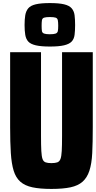

<svg xmlns="http://www.w3.org/2000/svg" viewBox="-20 -1121 624 1250"><path d="M314 109Q240 109 191 98.5Q142 88 112.5 62Q83 36 69 -9.5Q55 -55 50.5 -124.5Q46 -194 46 -294V-781H247V-236Q247 -174 249 -138Q251 -102 257 -85.5Q263 -69 277 -64Q291 -59 314 -59Q339 -59 353 -64Q367 -69 373.5 -85.5Q380 -102 382 -138Q384 -174 384 -236V-781H584V-294Q584 -194 580.5 -124.5Q577 -55 562 -9.5Q547 36 517.5 62Q488 88 439 98.5Q390 109 314 109ZM305 -818Q247 -818 213 -826Q179 -834 164 -850.5Q149 -867 144.5 -894Q140 -921 140 -958Q140 -995 144.5 -1022Q149 -1049 164 -1067Q179 -1085 213 -1093Q247 -1101 305 -1101Q363 -1101 397 -1093Q431 -1085 446.5 -1067Q462 -1049 465.5 -1022Q469 -995 469 -958Q469 -921 465.5 -894Q462 -867 446.5 -850.5Q431 -834 397 -826Q363 -818 305 -818ZM304 -898Q331 -898 342.5 -902.5Q354 -907 356.5 -918.5Q359 -930 359 -953Q359 -976 356.5 -989Q354 -1002 342.5 -1006Q331 -1010 304 -1010Q279 -1010 267 -1006Q255 -1002 253 -989Q251 -976 251 -953Q251 -930 253 -918.5Q255 -907 267 -902.5Q279 -898 304 -898Z"/></svg>

Font: Farlight84_Sys_V01
Style: Bold
Weight: 700
Designer: Monotype Design Team, Nadine Chahine and Nizar Qandah
Foundry: Monotype Imaging Inc.
Version: Version 2.004;October 31, 2024;FontCreator 14.0.0.2814 64-bi